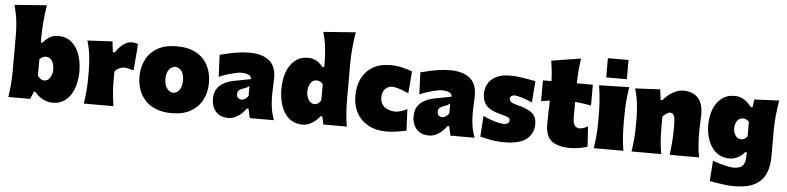

<svg xmlns="http://www.w3.org/2000/svg" viewBox="-57 -1212 7304 1783"><g transform="rotate(5 3595.5 -320.5)"><path d="M447.3 17.6Q405.8 17.6 362.1 -3.2Q318.4 -23.9 280.8 -68.8H266.6L238.3 0H34.7Q43.9 -61 49.1 -119.1Q54.2 -177.2 54.2 -250.5V-577.6Q54.2 -647.5 45.9 -716.1Q37.6 -784.7 16.6 -856.9L317.4 -879.4Q306.6 -811.5 299.1 -736.1Q291.5 -660.6 291.5 -577.6V-531.2H309.1Q366.7 -605 445.3 -605Q521 -605 571 -563.5Q621.1 -522 646.2 -451.7Q671.4 -381.3 671.4 -293.9Q671.4 -232.9 658.2 -176.8Q645 -120.6 617.4 -76.9Q589.8 -33.2 547.6 -7.8Q505.4 17.6 447.3 17.6ZM351.1 -180.7Q388.7 -183.1 408.4 -216.3Q428.2 -249.5 428.2 -291.5Q428.2 -336.4 408.7 -368.7Q389.2 -400.9 351.1 -403.3Q316.4 -401.9 291.5 -374V-222.7Q301.3 -205.1 315.9 -194.1Q330.6 -183.1 351.1 -180.7Z M738.3 0Q747.6 -61 752.7 -119.1Q757.8 -177.2 757.8 -250.5V-308.6Q757.8 -377 749.8 -445.6Q741.7 -514.2 720.7 -586.4L953.6 -598.1L965.3 -499H983.4Q1020.5 -553.7 1057.9 -579.3Q1095.2 -605 1132.8 -605Q1143.6 -605 1160.2 -603Q1176.8 -601.1 1191.9 -593.3L1171.9 -347.2Q1149.4 -354 1124.8 -359.9Q1100.1 -365.7 1085 -365.7Q1061 -365.7 1035.2 -353.5Q1009.3 -341.3 995.1 -318.4V-236.8Q995.1 -173.8 1000 -117.4Q1004.9 -61 1014.6 0Z M1558.6 17.6Q1472.2 17.6 1410.2 -7.8Q1348.1 -33.2 1308.6 -76.9Q1269 -120.6 1250.2 -176.5Q1231.4 -232.4 1231.4 -293.9Q1231.4 -381.8 1266.6 -452.1Q1301.8 -522.5 1373 -563.7Q1444.3 -605 1553.2 -605Q1665 -605 1737.3 -563.5Q1809.6 -522 1844.5 -451.4Q1879.4 -380.9 1879.4 -293.9Q1879.4 -204.1 1842.8 -133.8Q1806.2 -63.5 1734.9 -22.9Q1663.6 17.6 1558.6 17.6ZM1557.1 -171.9Q1595.7 -175.3 1616.5 -208.5Q1637.2 -241.7 1637.2 -293.9Q1637.2 -401.4 1557.1 -414.6Q1516.6 -410.2 1494.9 -378.2Q1473.1 -346.2 1473.1 -293.9Q1473.1 -244.1 1495.4 -209.7Q1517.6 -175.3 1557.1 -171.9Z M2084.5 16.1Q2031.2 16.1 1996.8 -6.6Q1962.4 -29.3 1945.6 -66.7Q1928.7 -104 1928.7 -147.5Q1928.7 -198.7 1947.5 -232.4Q1966.3 -266.1 1994.9 -286.1Q2023.4 -306.2 2054.2 -316.7Q2085 -327.1 2108.4 -331.5L2264.2 -361.3Q2267.1 -412.6 2162.6 -412.6Q2149.4 -412.6 2115.5 -405Q2081.5 -397.5 2040.3 -384.8Q1999 -372.1 1964.4 -356.4L1955.6 -561.5Q1985.4 -568.8 2029.3 -579.1Q2073.2 -589.4 2125.5 -597.2Q2177.7 -605 2231.4 -605Q2345.2 -605 2411.9 -554.4Q2478.5 -503.9 2478.5 -390.1Q2478.5 -360.4 2476.1 -318.8Q2473.6 -277.3 2473.6 -248V-216.3Q2473.6 -168 2481 -113.8Q2488.3 -59.6 2510.7 0H2285.6L2266.1 -86.4H2251Q2234.4 -61.5 2209 -37.8Q2183.6 -14.2 2151.9 1Q2120.1 16.1 2084.5 16.1ZM2194.3 -164.1Q2210 -164.1 2227.3 -175Q2244.6 -186 2256.8 -204.1V-297.4Q2249 -289.6 2237.3 -283Q2225.6 -276.4 2198.2 -267.1Q2180.2 -261.2 2164.3 -249Q2148.4 -236.8 2148.4 -210.9Q2148.4 -186 2162.8 -175Q2177.2 -164.1 2194.3 -164.1Z M2777.3 17.6Q2719.2 17.6 2677 -7.8Q2634.8 -33.2 2607.7 -76.9Q2580.6 -120.6 2567.4 -176.8Q2554.2 -232.9 2554.2 -293.9Q2554.2 -381.3 2579.1 -451.7Q2604 -522 2654.1 -563.5Q2704.1 -605 2779.3 -605Q2857.9 -605 2915.5 -531.2H2933.1V-577.6Q2933.1 -647.5 2924.8 -716.1Q2916.5 -784.7 2895.5 -856.9L3196.3 -879.4Q3185.5 -811.5 3178 -736.1Q3170.4 -660.6 3170.4 -577.6V-250.5Q3170.4 -177.2 3175.3 -119.1Q3180.2 -61 3189.9 0H2971.2L2955.6 -74.7H2940.4Q2863.8 17.6 2777.3 17.6ZM2873.5 -180.7Q2894 -183.1 2908.7 -194.1Q2923.3 -205.1 2933.1 -222.7V-374Q2908.2 -401.9 2873.5 -403.3Q2835.4 -400.9 2815.9 -368.7Q2796.4 -336.4 2796.4 -291.5Q2796.4 -249.5 2816.2 -216.3Q2835.9 -183.1 2873.5 -180.7Z M3562 13.7Q3461.9 13.7 3390.6 -25.4Q3319.3 -64.5 3281.7 -133.3Q3244.1 -202.1 3244.1 -291.5Q3244.1 -381.8 3277.8 -452.4Q3311.5 -522.9 3379.2 -563.5Q3446.8 -604 3548.3 -604Q3606 -604 3658.7 -590.6Q3711.4 -577.1 3748.5 -564L3731.9 -357.4Q3676.8 -383.3 3636.7 -394.5Q3596.7 -405.8 3576.7 -405.8Q3537.1 -403.3 3511.5 -375.7Q3485.8 -348.1 3485.8 -298.8Q3485.8 -241.7 3523.9 -210.2Q3562 -178.7 3625.5 -177.7Q3645.5 -177.7 3676.8 -186.3Q3708 -194.8 3736.3 -211.4L3745.6 -10.3Q3710 -3.4 3660.6 5.1Q3611.3 13.7 3562 13.7Z M3955.1 16.1Q3901.9 16.1 3867.4 -6.6Q3833 -29.3 3816.2 -66.7Q3799.3 -104 3799.3 -147.5Q3799.3 -198.7 3818.1 -232.4Q3836.9 -266.1 3865.5 -286.1Q3894 -306.2 3924.8 -316.7Q3955.6 -327.1 3979 -331.5L4134.8 -361.3Q4137.7 -412.6 4033.2 -412.6Q4020 -412.6 3986.1 -405Q3952.1 -397.5 3910.9 -384.8Q3869.6 -372.1 3835 -356.4L3826.2 -561.5Q3856 -568.8 3899.9 -579.1Q3943.8 -589.4 3996.1 -597.2Q4048.3 -605 4102.1 -605Q4215.8 -605 4282.5 -554.4Q4349.1 -503.9 4349.1 -390.1Q4349.1 -360.4 4346.7 -318.8Q4344.2 -277.3 4344.2 -248V-216.3Q4344.2 -168 4351.6 -113.8Q4358.9 -59.6 4381.3 0H4156.2L4136.7 -86.4H4121.6Q4105 -61.5 4079.6 -37.8Q4054.2 -14.2 4022.5 1Q3990.7 16.1 3955.1 16.1ZM4064.9 -164.1Q4080.6 -164.1 4097.9 -175Q4115.2 -186 4127.4 -204.1V-297.4Q4119.6 -289.6 4107.9 -283Q4096.2 -276.4 4068.8 -267.1Q4050.8 -261.2 4034.9 -249Q4019 -236.8 4019 -210.9Q4019 -186 4033.4 -175Q4047.9 -164.1 4064.9 -164.1Z M4660.6 17.6Q4582.5 17.6 4526.1 5.4Q4469.7 -6.8 4433.1 -14.6L4446.3 -209.5Q4477.5 -193.8 4513.4 -180.7Q4549.3 -167.5 4583.7 -159.4Q4618.2 -151.4 4644 -151.4Q4663.1 -153.3 4677 -161.4Q4690.9 -169.4 4690.9 -189.5Q4690.9 -209.5 4669.2 -218.8Q4647.5 -228 4591.3 -242.2Q4505.4 -264.2 4468.8 -305.2Q4432.1 -346.2 4432.1 -412.6Q4432.1 -501.5 4491.9 -552.7Q4551.8 -604 4663.1 -604Q4702.1 -604 4747.1 -598.1Q4792 -592.3 4832.3 -585Q4872.6 -577.6 4897.5 -572.8L4883.3 -372.6Q4828.6 -397.9 4782.2 -411.1Q4735.8 -424.3 4713.9 -424.3Q4700.7 -422.4 4688.2 -415.3Q4675.8 -408.2 4675.8 -390.6Q4675.8 -372.6 4690.4 -360.4Q4705.1 -348.1 4749.5 -336.9Q4817.9 -319.8 4857.7 -298.8Q4897.5 -277.8 4914.6 -248.3Q4931.6 -218.8 4931.6 -175.3Q4931.6 -89.4 4867.7 -35.9Q4803.7 17.6 4660.6 17.6Z M5273.9 17.6Q5160.6 17.6 5101.3 -27.3Q5042 -72.3 5042 -186Q5042 -228 5043.9 -278.6Q5045.9 -329.1 5046.9 -404.8L4966.8 -392.1V-586.4H5046.9Q5044.9 -638.2 5040.3 -683.1Q5035.6 -728 5028.3 -775.4L5301.3 -818.8Q5293.5 -759.8 5288.6 -705.3Q5283.7 -650.9 5282.7 -586.4H5432.1V-392.1Q5394.5 -399.9 5356.7 -405Q5318.8 -410.2 5282.2 -413.1V-266.6Q5282.2 -220.7 5296.9 -196.3Q5311.5 -171.9 5344.7 -171.9Q5360.4 -171.9 5380.6 -179Q5400.9 -186 5421.9 -197.8L5433.1 -7.8Q5407.2 0 5361.6 8.8Q5315.9 17.6 5273.9 17.6Z M5549.9 -844.2H5742.2V-664.8H5549.9ZM5492.2 0Q5501.5 -61 5506.6 -119.1Q5511.7 -177.2 5511.7 -250.5V-308.6Q5511.7 -371.1 5508.8 -418.5Q5505.9 -465.8 5501.2 -505.9Q5496.6 -545.9 5490.2 -586.4L5770.5 -593.3Q5764.2 -551.8 5759.3 -510.7Q5754.4 -469.7 5751.7 -421.4Q5749 -373 5749 -308.6V-250.5Q5749 -177.2 5753.7 -119.1Q5758.3 -61 5768.1 0Z M5844.2 0Q5853.5 -61 5858.6 -119.1Q5863.8 -177.2 5863.8 -250.5V-308.6Q5863.8 -377 5855.7 -445.6Q5847.7 -514.2 5826.7 -586.4L6059.6 -598.1L6071.3 -501H6089.8Q6127.4 -547.4 6177.2 -576.2Q6227.1 -605 6276.4 -605Q6362.3 -605 6410.9 -553.7Q6459.5 -502.4 6459.5 -397.5Q6459.5 -358.9 6456.8 -321.3Q6454.1 -283.7 6454.1 -250.5Q6454.1 -177.2 6458 -119.1Q6461.9 -61 6474.1 0H6200.2Q6207.5 -61 6212.2 -117.4Q6216.8 -173.8 6216.8 -236.8V-288.6Q6216.8 -340.8 6206.3 -365.7Q6195.8 -390.6 6168.5 -390.6Q6156.2 -390.6 6135.3 -376.7Q6114.3 -362.8 6101.1 -347.2V-236.8Q6101.1 -173.8 6106 -117.4Q6110.8 -61 6120.6 0Z M6820.3 237.8Q6781.2 237.8 6737.5 232.9Q6693.8 228 6655.3 221.4Q6616.7 214.8 6591.8 210.4L6605.5 19.5Q6638.7 32.2 6678 43.2Q6717.3 54.2 6750.2 60.5Q6783.2 66.9 6795.9 66.9Q6861.8 66.9 6886.2 38.1Q6910.6 9.3 6910.6 -52.7V-86.4H6897Q6864.3 -48.3 6827.9 -31.2Q6791.5 -14.2 6755.9 -14.2Q6698.7 -14.2 6656.5 -39.1Q6614.3 -64 6586.7 -106Q6559.1 -147.9 6545.7 -200.2Q6532.2 -252.4 6532.2 -307.1Q6532.2 -384.8 6556.6 -450.9Q6581.1 -517.1 6630.4 -557.4Q6679.7 -597.7 6754.4 -597.7Q6844.2 -597.7 6910.6 -507.8H6928.2L6937.5 -580.1L7169.4 -590.8Q7156.2 -517.1 7149.4 -446.3Q7142.6 -375.5 7142.6 -305.2V-66.4Q7142.6 23.4 7113.8 92Q7085 160.6 7014.6 199.2Q6944.3 237.8 6820.3 237.8ZM6849.1 -200.7Q6888.2 -204.1 6905.8 -236.3V-370.1Q6882.3 -395 6849.1 -396.5Q6812 -394.5 6793.5 -366Q6774.9 -337.4 6774.9 -297.9Q6774.9 -260.7 6793.7 -231.9Q6812.5 -203.1 6849.1 -200.7Z"/></g></svg>

Font: Pinar-DS3-FD Black
Style: Regular
Weight: 900
Designer: Amin Abedi
Version: Version 3.000